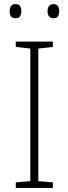

<svg xmlns="http://www.w3.org/2000/svg" viewBox="-20 -917 334 937"><path d="M238 0H57V-27L128 -33V-680L57 -688V-714H238V-688L167 -680V-33L238 -27ZM27 -863Q27 -877 33.5 -887Q40 -897 55 -897Q72 -897 78 -887Q84 -877 84 -863Q84 -847 78 -837.5Q72 -828 55 -828Q40 -828 33.5 -837.5Q27 -847 27 -863ZM212 -863Q212 -877 219 -887Q226 -897 240 -897Q257 -897 263 -887Q269 -877 269 -863Q269 -847 263 -837.5Q257 -828 240 -828Q226 -828 219 -837.5Q212 -847 212 -863Z"/></svg>

Font: Noto Sans Hebrew ExtraLight
Style: Regular
Weight: 250
Designer: Monotype Design Team
Foundry: Monotype Imaging Inc.
Version: Version 2.003